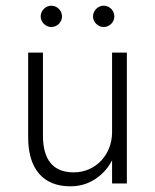

<svg xmlns="http://www.w3.org/2000/svg" viewBox="-20 -645 545 675"><path d="M307 -587C307 -567 325 -550 344 -550C365 -550 382 -567 382 -587C382 -608 365 -625 344 -625C325 -625 307 -608 307 -587ZM123 -587C123 -567 141 -550 160 -550C181 -550 198 -567 198 -587C198 -608 181 -625 160 -625C141 -625 123 -608 123 -587ZM374 0H426V-460H374V-180C374 -102 317 -39 239 -39C164 -39 131 -87 131 -168V-460H79V-162C79 -51 132 10 227 10C259 10 288 2 314 -15C339 -31 359 -53 374 -81Z"/></svg>

Font: Jost Light
Style: Regular
Weight: 300
Version: Version 3.710